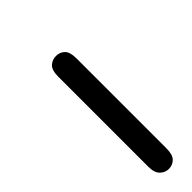

<svg xmlns="http://www.w3.org/2000/svg" viewBox="15 -892 390 390"><g transform="rotate(45 210.0 -697.0)"><path d="M128 -670.5Q109.5 -670.5 102.2 -678.2Q95 -686 95 -697Q95 -708 102.2 -715.5Q109.5 -723 128 -723H386.5Q404.5 -723 412 -715.5Q419.5 -708 419.5 -697Q419.5 -686.5 411.8 -678.5Q404 -670.5 386.5 -670.5Z"/></g></svg>

Font: Edu NSW ACT Hand Pre
Style: Regular
Weight: 400
Designer: Tina and Corey Anderson, Eben Sorkin, Mirko Velimirovic
Foundry: Sorkin Type Co.
Version: Version 2.000